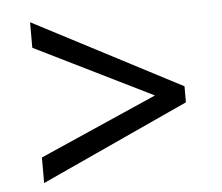

<svg xmlns="http://www.w3.org/2000/svg" viewBox="-42 -615 676 584"><g transform="rotate(-5 296.0 -322.5)"><path d="M70 -155 429 -313 70 -490V-568L521 -333V-284L70 -77Z"/></g></svg>

Font: lhindi85
Style: Book
Weight: 400
Designer: Jelle Bosma - Monotype Design Team
Foundry: Monotype Imaging Inc.
Version: Version 2.003